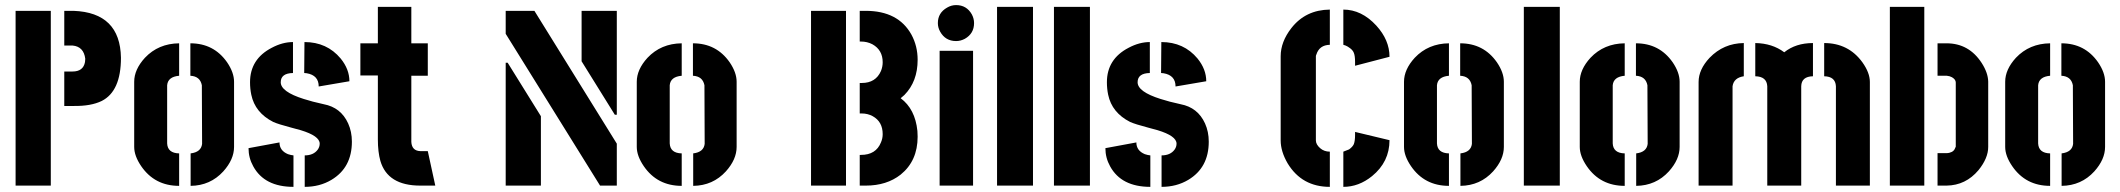

<svg xmlns="http://www.w3.org/2000/svg" viewBox="-20 -726 8291 751"><path d="M41 0V-683.6H178.7V0ZM231.4 -311.5V-446.3H263.7Q305.7 -446.3 312.5 -483.4Q313.5 -489.3 313.5 -496.1Q307.6 -543.9 263.7 -547.9H231.4V-683.6H267.6Q450.2 -676.8 453.1 -500Q453.1 -369.1 377.9 -331.1Q335.9 -310.5 267.6 -311.5Q264.6 -311.5 231.4 -311.5Z M504.9 -151.4V-406.2Q504.9 -454.1 546.9 -500Q599.6 -555.7 680.7 -556.6V-429.7Q636.7 -425.8 633.8 -392.6V-165Q635.7 -127 680.7 -126V1Q585 1 532.2 -76.2Q504.9 -116.2 504.9 -151.4ZM725.6 1V-126Q766.6 -130.9 770.5 -163.1L769.5 -392.6Q762.7 -427.7 724.6 -429.7V-556.6Q816.4 -556.6 868.2 -482.4Q895.5 -442.4 895.5 -406.2V-151.4Q895.5 -102.5 853.5 -55.7Q802.7 0 725.6 1Z M952.1 -146.5 1073.2 -168.9Q1073.2 -136.7 1106.4 -123Q1118.2 -119.1 1127.9 -118.2V4.9Q1014.6 4.9 970.7 -75.2Q952.1 -108.4 952.1 -146.5ZM958 -404.3Q958 -495.1 1043 -539.1Q1085 -561.5 1126 -561.5V-440.4Q1078.1 -439.5 1078.1 -404.3Q1078.1 -367.2 1168 -338.9Q1201.2 -328.1 1246.1 -318.4Q1313.5 -305.7 1341.8 -243.2Q1356.4 -210.9 1356.4 -171.9Q1356.4 -70.3 1276.4 -22.5Q1230.5 4.9 1171.9 4.9V-118.2Q1206.1 -118.2 1222.7 -140.6Q1230.5 -151.4 1230.5 -164.1Q1230.5 -194.3 1156.2 -216.8Q1144.5 -219.7 1120.1 -226.6Q1068.4 -240.2 1048.8 -249Q977.5 -285.2 962.9 -355.5Q958 -378.9 958 -404.3ZM1169.9 -440.4 1170.9 -561.5Q1258.8 -561.5 1312.5 -497.1Q1346.7 -455.1 1346.7 -408.2L1226.6 -387.7Q1226.6 -431.6 1179.7 -439.5Q1173.8 -440.4 1169.9 -440.4Z M1389.6 -430.7V-556.6H1458V-699.2H1588.9V-556.6H1653.3V-429.7H1588.9V-170.9Q1590.8 -135.7 1625 -134.8H1653.3L1682.6 0H1624Q1496.1 0 1467.8 -96.7Q1458 -131.8 1458 -180.7V-430.7Z M1958 0V-480.5H1965.8L2095.7 -271.5V0ZM1958 -593.8V-683.6H2070.3L2392.6 -164.1V0H2327.1ZM2254.9 -486.3V-683.6H2392.6V-277.3H2384.8Z M2470.7 -151.4V-406.2Q2470.7 -454.1 2512.7 -500Q2565.4 -555.7 2646.5 -556.6V-429.7Q2602.5 -425.8 2599.6 -392.6V-165Q2601.6 -127 2646.5 -126V1Q2550.8 1 2498 -76.2Q2470.7 -116.2 2470.7 -151.4ZM2691.4 1V-126Q2732.4 -130.9 2736.3 -163.1L2735.4 -392.6Q2728.5 -427.7 2690.4 -429.7V-556.6Q2782.2 -556.6 2834 -482.4Q2861.3 -442.4 2861.3 -406.2V-151.4Q2861.3 -102.5 2819.3 -55.7Q2768.6 0 2691.4 1Z M3152.3 0V-683.6H3289.1V0ZM3342.8 0V-120.1H3347.7Q3406.2 -120.1 3425.8 -168.9Q3432.6 -184.6 3432.6 -201.2Q3432.6 -250 3393.6 -271.5Q3374 -282.2 3350.6 -282.2H3342.8V-401.4H3350.6Q3405.3 -401.4 3425.8 -448.2Q3432.6 -464.8 3432.6 -482.4Q3432.6 -530.3 3392.6 -552.7Q3372.1 -563.5 3347.7 -563.5H3342.8V-683.6H3366.2Q3493.2 -683.6 3544.9 -590.8Q3569.3 -545.9 3569.3 -492.2Q3569.3 -407.2 3517.6 -354.5Q3509.8 -347.7 3502.9 -341.8Q3559.6 -299.8 3568.4 -213.9Q3569.3 -202.1 3569.3 -191.4Q3569.3 -96.7 3502.9 -43Q3448.2 0 3366.2 0Z M3648.4 -635.7Q3648.4 -675.8 3684.6 -696.3Q3701.2 -706.1 3719.7 -706.1Q3760.7 -706.1 3781.2 -669.9Q3790 -653.3 3790 -635.7Q3790 -594.7 3753.9 -574.2Q3737.3 -565.4 3719.7 -565.4Q3677.7 -565.4 3657.2 -602.5Q3648.4 -618.2 3648.4 -635.7ZM3655.3 0V-527.3H3786.1V0Z M3879.9 0V-699.2H4020.5V0Z M4102.5 0V-699.2H4243.2V0Z M4303.7 -146.5 4424.8 -168.9Q4424.8 -136.7 4458 -123Q4469.7 -119.1 4479.5 -118.2V4.9Q4366.2 4.9 4322.3 -75.2Q4303.7 -108.4 4303.7 -146.5ZM4309.6 -404.3Q4309.6 -495.1 4394.5 -539.1Q4436.5 -561.5 4477.5 -561.5V-440.4Q4429.7 -439.5 4429.7 -404.3Q4429.7 -367.2 4519.5 -338.9Q4552.7 -328.1 4597.7 -318.4Q4665 -305.7 4693.4 -243.2Q4708 -210.9 4708 -171.9Q4708 -70.3 4627.9 -22.5Q4582 4.9 4523.4 4.9V-118.2Q4557.6 -118.2 4574.2 -140.6Q4582 -151.4 4582 -164.1Q4582 -194.3 4507.8 -216.8Q4496.1 -219.7 4471.7 -226.6Q4419.9 -240.2 4400.4 -249Q4329.1 -285.2 4314.5 -355.5Q4309.6 -378.9 4309.6 -404.3ZM4521.5 -440.4 4522.5 -561.5Q4610.4 -561.5 4664.1 -497.1Q4698.2 -455.1 4698.2 -408.2L4578.1 -387.7Q4578.1 -431.6 4531.2 -439.5Q4525.4 -440.4 4521.5 -440.4Z M4989.3 -176.8V-505.9Q4989.3 -562.5 5031.2 -616.2Q5086.9 -687.5 5181.6 -688.5V-550.8Q5140.6 -549.8 5128.9 -512.7Q5127 -508.8 5127 -505.9V-176.8Q5127 -161.1 5143.6 -146.5Q5159.2 -132.8 5181.6 -132.8V4.9Q5072.3 4.9 5016.6 -86.9Q4989.3 -133.8 4989.3 -176.8ZM5234.4 4.9V-132.8Q5234.4 -132.8 5256.8 -141.6Q5270.5 -151.4 5275.4 -162.1Q5280.3 -174.8 5280.3 -198.2V-210L5415 -177.7Q5415 -92.8 5346.7 -37.1Q5294.9 4.9 5234.4 4.9ZM5234.4 -550.8V-688.5Q5305.7 -688.5 5363.3 -626Q5415 -569.3 5415 -503.9L5280.3 -468.8V-483.4Q5280.3 -507.8 5275.4 -519.5Q5271.5 -529.3 5261.2 -537.1Q5251 -544.9 5243.2 -547.9Z M5471.7 -151.4V-406.2Q5471.7 -454.1 5513.7 -500Q5566.4 -555.7 5647.5 -556.6V-429.7Q5603.5 -425.8 5600.6 -392.6V-165Q5602.5 -127 5647.5 -126V1Q5551.8 1 5499 -76.2Q5471.7 -116.2 5471.7 -151.4ZM5692.4 1V-126Q5733.4 -130.9 5737.3 -163.1L5736.3 -392.6Q5729.5 -427.7 5691.4 -429.7V-556.6Q5783.2 -556.6 5835 -482.4Q5862.3 -442.4 5862.3 -406.2V-151.4Q5862.3 -102.5 5820.3 -55.7Q5769.5 0 5692.4 1Z M5940.4 0V-699.2H6081.1V0Z M6159.2 -151.4V-406.2Q6159.2 -454.1 6201.2 -500Q6253.9 -555.7 6335 -556.6V-429.7Q6291 -425.8 6288.1 -392.6V-165Q6290 -127 6335 -126V1Q6239.3 1 6186.5 -76.2Q6159.2 -116.2 6159.2 -151.4ZM6379.9 1V-126Q6420.9 -130.9 6424.8 -163.1L6423.8 -392.6Q6417 -427.7 6378.9 -429.7V-556.6Q6470.7 -556.6 6522.5 -482.4Q6549.8 -442.4 6549.8 -406.2V-151.4Q6549.8 -102.5 6507.8 -55.7Q6457 0 6379.9 1Z M6624 0V-405.3Q6624 -454.1 6667 -500Q6721.7 -556.6 6800.8 -557.6V-427.7Q6761.7 -421.9 6756.8 -388.7V0ZM6845.7 -427.7V-557.6Q6912.1 -556.6 6959 -521.5Q7003.9 -557.6 7071.3 -557.6V-427.7Q7026.4 -426.8 7025.4 -388.7V0H6892.6V-388.7Q6890.6 -426.8 6845.7 -427.7ZM7115.2 -427.7V-557.6Q7210 -557.6 7264.6 -482.4Q7293.9 -441.4 7293.9 -405.3V0H7161.1V-388.7Q7159.2 -426.8 7115.2 -427.7Z M7372.1 0V-699.2H7506.8V0ZM7558.6 0V-127H7593.8Q7599.6 -127 7605 -128.4Q7610.4 -129.9 7614.3 -131.8Q7618.2 -133.8 7621.1 -136.7Q7624 -139.6 7625.5 -142.6Q7627 -145.5 7627.9 -147.9Q7628.9 -150.4 7629.9 -152.3V-153.3V-403.3Q7629.9 -415 7615.2 -423.8Q7606.4 -428.7 7594.7 -429.7H7558.6V-556.6H7593.8Q7681.6 -556.6 7731.4 -479.5Q7755.9 -441.4 7756.8 -407.2V-151.4Q7756.8 -107.4 7718.8 -60.5Q7668.9 -1 7593.8 0Z M7823.2 -151.4V-406.2Q7823.2 -454.1 7865.2 -500Q7918 -555.7 7999 -556.6V-429.7Q7955.1 -425.8 7952.1 -392.6V-165Q7954.1 -127 7999 -126V1Q7903.3 1 7850.6 -76.2Q7823.2 -116.2 7823.2 -151.4ZM8043.9 1V-126Q8085 -130.9 8088.9 -163.1L8087.9 -392.6Q8081.1 -427.7 8043 -429.7V-556.6Q8134.8 -556.6 8186.5 -482.4Q8213.9 -442.4 8213.9 -406.2V-151.4Q8213.9 -102.5 8171.9 -55.7Q8121.1 0 8043.9 1Z"/></svg>

Font: Post No Bills Colombo
Style: ExtraBold
Weight: 900
Designer: Kosala Senevirathne, Siva Puranthara, Lasantha Premarathna, Tharique Azeez
Foundry: Mooniak
Version: Version 1.220 ; ttfautohint (v1.5)